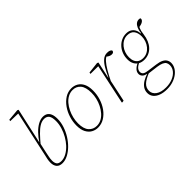

<svg xmlns="http://www.w3.org/2000/svg" viewBox="-103 -1294 2091 2091"><g transform="rotate(-45 942.0 -248.5)"><path d="M169 12Q146 12 129 5.5Q112 -1 101 -13.5Q90 -26 84 -44Q78 -62 78 -85Q78 -112 83.5 -139Q89 -166 96 -195L211 -723L216 -712L88 -715L92 -733L227 -745L240 -738L150 -334L152 -330L122 -193Q117 -168 113.5 -151Q110 -134 108 -119.5Q106 -105 106 -87Q106 -52 121 -32.5Q136 -13 176 -13Q215 -13 255.5 -35.5Q296 -58 331 -96Q361 -129 386.5 -173Q412 -217 427 -266.5Q442 -316 442 -363Q442 -423 422.5 -447.5Q403 -472 366 -472Q330 -472 294.5 -450.5Q259 -429 220 -388.5Q181 -348 134 -291L131 -324H146Q181 -377 219 -416Q257 -455 296.5 -476.5Q336 -498 372 -498Q402 -498 424 -485.5Q446 -473 458.5 -444.5Q471 -416 471 -369Q471 -315 453 -260.5Q435 -206 404.5 -157Q374 -108 335 -70Q296 -32 253 -10Q210 12 169 12Z M716 12Q676 12 641.5 -7Q607 -26 585.5 -66.5Q564 -107 564 -171Q564 -229 582 -287Q600 -345 633.5 -392.5Q667 -440 712 -469Q757 -498 811 -498Q853 -498 887.5 -478Q922 -458 942 -417.5Q962 -377 962 -313Q962 -252 944 -194Q926 -136 892.5 -89.5Q859 -43 814 -15.5Q769 12 716 12ZM720 -11Q757 -11 789.5 -28Q822 -45 848.5 -75.5Q875 -106 894 -144Q913 -182 923 -224Q933 -266 933 -307Q933 -394 898.5 -434.5Q864 -475 808 -475Q770 -475 736.5 -457Q703 -439 677 -408.5Q651 -378 632 -339.5Q613 -301 603 -258.5Q593 -216 593 -175Q593 -91 629 -51Q665 -11 720 -11Z M1169 -244 1167 -297H1181Q1206 -352 1232 -397Q1258 -442 1289 -469Q1320 -496 1358 -496Q1385 -496 1399 -489.5Q1413 -483 1418 -473Q1418 -461 1410 -453.5Q1402 -446 1387 -446Q1373 -446 1360.5 -450.5Q1348 -455 1334 -465L1320 -476L1354 -478L1337 -476Q1312 -468 1285.5 -438Q1259 -408 1230 -359Q1201 -310 1169 -244ZM1091 0 1192 -474 1197 -460 1070 -461 1073 -479 1204 -494 1219 -487 1178 -298 1181 -296 1165 -216Q1153 -162 1142 -108Q1131 -54 1119 0L1098 4Z M1543 248Q1488 248 1447 233Q1406 218 1383 190Q1360 162 1360 124Q1360 86 1380 57Q1400 28 1434.5 7.5Q1469 -13 1511 -26L1532 -20Q1459 8 1424.5 40.5Q1390 73 1390 120Q1390 166 1431.5 196Q1473 226 1549 226Q1604 226 1649.5 207.5Q1695 189 1722 156.5Q1749 124 1749 83Q1749 59 1739 42.5Q1729 26 1704.5 15Q1680 4 1637 -2L1526 -16Q1521 -17 1515.5 -17.5Q1510 -18 1505 -19V-26Q1471 -32 1455 -50Q1439 -68 1439 -90Q1439 -119 1460 -142Q1481 -165 1516 -181V-190L1545 -179Q1497 -157 1481 -137Q1465 -117 1465 -96Q1465 -73 1481 -60Q1497 -47 1537 -42L1647 -27Q1694 -21 1722.5 -7Q1751 7 1764 28.5Q1777 50 1777 77Q1777 110 1760 140.5Q1743 171 1712 195Q1681 219 1638 233.5Q1595 248 1543 248ZM1595 -154Q1556 -154 1527.5 -169.5Q1499 -185 1482.5 -215Q1466 -245 1466 -288Q1466 -331 1480 -369Q1494 -407 1520 -436Q1546 -465 1580.5 -481.5Q1615 -498 1655 -498Q1691 -498 1715.5 -483.5Q1740 -469 1753.5 -444Q1767 -419 1768 -386L1773 -385Q1778 -427 1790.5 -454.5Q1803 -482 1821 -495.5Q1839 -509 1861 -509Q1867 -509 1872 -508Q1877 -507 1881 -506Q1883 -504 1883.5 -501.5Q1884 -499 1884 -495Q1884 -479 1865 -465Q1846 -451 1798 -443L1814 -457Q1808 -446 1802 -432.5Q1796 -419 1791.5 -401Q1787 -383 1784 -356Q1778 -309 1762 -271.5Q1746 -234 1721.5 -208Q1697 -182 1665 -168Q1633 -154 1595 -154ZM1599 -176Q1633 -176 1661 -190.5Q1689 -205 1710 -230.5Q1731 -256 1742.5 -288.5Q1754 -321 1754 -356Q1754 -411 1728.5 -443.5Q1703 -476 1649 -476Q1616 -476 1587.5 -460.5Q1559 -445 1538 -419Q1517 -393 1505.5 -360Q1494 -327 1494 -292Q1494 -255 1506 -229Q1518 -203 1541.5 -189.5Q1565 -176 1599 -176Z"/></g></svg>

Font: Source Serif 4 ExtraLight
Style: Italic
Weight: 250
Italic angle: -12°
Designer: Frank Grießhammer
Foundry: Adobe Systems Incorporated
Version: Version 4.004;hotconv 1.0.116;makeotfexe 2.5.65601